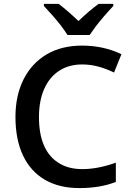

<svg xmlns="http://www.w3.org/2000/svg" viewBox="-20 -959 672 989"><path d="M59.6 -356.9Q59.6 -466.8 101.3 -550Q143.1 -633.3 220.7 -679.2Q297.4 -724.1 402.8 -724.1Q513.2 -724.1 605.5 -679.7L567.4 -585.4Q525.9 -605.5 485.8 -616.2Q445.8 -627 403.3 -627Q334.5 -627 284.4 -594.2Q234.4 -561.5 207.5 -500.5Q180.7 -439.5 180.7 -356Q180.7 -271.5 205.1 -213.1Q229.5 -154.8 275.9 -124Q326.7 -87.9 404.3 -87.9Q483.9 -87.9 576.7 -121.1V-22Q497.1 9.8 388.2 9.8Q284.7 9.8 210.9 -33.2Q137.2 -76.2 98.4 -158.4Q59.6 -240.7 59.6 -356.9ZM293.5 -827.6Q253.9 -877.9 206.1 -928.2V-939H282.2Q326.2 -905.8 384.3 -850.6Q437.5 -902.3 487.8 -939H563.5V-928.2Q508.8 -869.6 472.7 -822.3Q451.7 -793.9 441.9 -778.8H327.6Q314.5 -799.8 293.5 -827.6Z"/></svg>

Font: Viking Open Sans Light
Style: Bold
Weight: 600
Foundry: Ascender Corporation
Version: Version 2.001